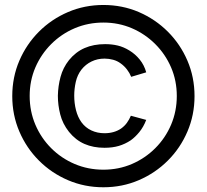

<svg xmlns="http://www.w3.org/2000/svg" viewBox="-20 -737 843 783"><path d="M401.6 26.7Q324.8 26.7 257.3 -2.2Q189.8 -31.1 138.8 -82.2Q87.8 -133.2 58.9 -200.7Q30 -268.2 30 -344.9Q30 -422.2 58.9 -489.5Q87.8 -556.8 138.9 -607.9Q189.9 -658.9 257.4 -687.8Q324.8 -716.7 401.6 -716.7Q478.9 -716.7 546.2 -687.8Q613.5 -658.8 664.5 -607.8Q715.5 -556.8 744.4 -489.5Q773.3 -422.2 773.3 -344.9Q773.3 -268.2 744.4 -200.7Q715.6 -133.2 664.5 -82.2Q613.5 -31.2 546.2 -2.3Q478.9 26.7 401.6 26.7ZM406 -134.3Q360.5 -134.3 324.5 -150Q288.5 -165.7 261.3 -199.3Q235.3 -232.3 225.7 -270.3Q216 -308.3 216 -346.3Q216.7 -385.7 226.8 -423.2Q236.8 -460.7 261.3 -491.7Q288.3 -525 324.9 -541Q361.5 -557 409 -557Q436.2 -557 460 -551.3Q483.8 -545.7 507.3 -531.3Q531.5 -516.7 549.9 -494Q568.3 -471.3 576.3 -442L515 -423.7Q508.8 -439.2 497.9 -453.5Q487 -467.8 472.3 -478.3Q458.4 -488.7 441.3 -493.3Q424.2 -498 406.3 -498Q377.5 -498 353.4 -486.3Q329.3 -474.7 312.3 -453.3Q295.5 -431.7 289.1 -403.2Q282.7 -374.8 282.7 -347Q282.7 -316.3 289.9 -287.8Q297.2 -259.3 312.3 -238.3Q328.3 -216.5 352.6 -205.1Q376.8 -193.7 406.3 -193.7Q445.3 -193.7 473.7 -212.7Q487.8 -222.8 497.3 -235.8Q506.8 -248.8 513.7 -265L576.3 -248Q565.3 -219.3 548.3 -198.5Q531.3 -177.7 513 -164.7Q490.5 -149.7 464.8 -142Q439 -134.3 406 -134.3ZM401.7 -45Q463.8 -45 517.9 -68.2Q572 -91.5 613.2 -132.7Q654.5 -173.9 677.8 -228.6Q701 -283.3 701 -345.7Q701 -407.8 677.8 -461.9Q654.5 -516 613.2 -557.2Q571.9 -598.5 517.9 -621.8Q463.8 -645 401.7 -645Q339.3 -645 284.6 -621.8Q230 -598.5 188.8 -557.2Q147.5 -515.9 124.2 -461.9Q101 -407.8 101 -345.7Q101 -283.3 124.2 -228.6Q147.5 -174 188.7 -132.8Q229.9 -91.5 284.6 -68.2Q339.3 -45 401.7 -45Z"/></svg>

Font: Manrope ExtraLight
Style: Regular
Weight: 200
Designer: Mikhail Sharanda
Foundry: Mikhail Sharanda
Version: Version 4.505